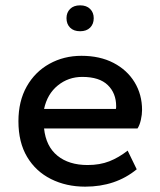

<svg xmlns="http://www.w3.org/2000/svg" viewBox="-20 -689 600 719"><path d="M299 10Q228 10 171 -18.5Q114 -47 81.5 -101.5Q49 -156 49 -235Q49 -310 80 -365Q111 -420 165 -450Q219 -480 285 -480Q354 -480 405 -453.5Q456 -427 484 -381Q512 -335 512 -277Q512 -260 507.5 -240Q503 -220 495 -208H145Q152 -141 195 -106Q238 -71 308 -71Q354 -71 389.5 -85Q425 -99 458 -125L492 -55Q413 10 299 10ZM145 -281H414Q415 -285 415 -291Q415 -340 383.5 -370.5Q352 -401 288 -401Q236 -401 196.5 -369Q157 -337 145 -281ZM280 -572Q256 -572 242.5 -585.5Q229 -599 229 -621Q229 -642 242.5 -655.5Q256 -669 280 -669Q304 -669 317.5 -655.5Q331 -642 331 -621Q331 -599 317.5 -585.5Q304 -572 280 -572Z"/></svg>

Font: Gantari Medium
Style: Regular
Weight: 500
Designer: Anugrah Pasau
Foundry: Lafontype
Version: Version 1.000; ttfautohint (v1.8.4.7-5d5b)